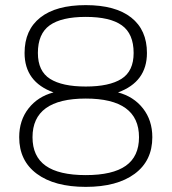

<svg xmlns="http://www.w3.org/2000/svg" viewBox="-20 -715 670 750"><path d="M55 -179Q55 -245 91.5 -291.5Q128 -338 189 -354Q76 -395 76 -508Q76 -598 137.5 -646.5Q199 -695 315 -695Q431 -695 492.5 -646.5Q554 -598 554 -508Q554 -395 441 -354Q502 -338 538.5 -291.5Q575 -245 575 -179Q575 -87 506 -36Q437 15 315 15Q193 15 124 -36Q55 -87 55 -179ZM502 -508Q502 -583 456 -616Q410 -649 315 -649Q220 -649 174 -616Q128 -583 128 -508Q128 -437 175.5 -407Q223 -377 315 -377Q407 -377 454.5 -407Q502 -437 502 -508ZM523 -179Q523 -330 315 -330Q107 -330 107 -179Q107 -104 158.5 -67.5Q210 -31 315 -31Q420 -31 471.5 -67.5Q523 -104 523 -179Z"/></svg>

Font: Mitr ExtraLight
Style: Regular
Weight: 275
Designer: Thanarat Vachiruckul
Foundry: Cadson Demak Co.,Ltd.
Version: Version 1.001